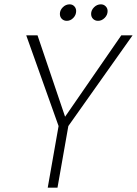

<svg xmlns="http://www.w3.org/2000/svg" viewBox="-20 -865 631 885"><path d="M250 -284 101 -702H153L280 -327L539 -702H591L295 -284L245 0H200ZM288 -769Q274 -769 265 -778Q256 -787 256 -801Q256 -818 269.5 -831.5Q283 -845 301 -845Q314 -845 322.5 -836Q331 -827 331 -814Q331 -796 318 -782.5Q305 -769 288 -769ZM432 -769Q418 -769 409 -778Q400 -787 400 -801Q400 -818 413.5 -831.5Q427 -845 445 -845Q458 -845 467 -836Q476 -827 476 -814Q476 -796 462.5 -782.5Q449 -769 432 -769Z"/></svg>

Font: Poppins ExtraLight
Style: Italic
Weight: 275
Italic angle: -10°
Designer: Ninad Kale (Devanagari), Jonny Pinhorn (Latin)
Foundry: Indian Type Foundry
Version: Version 3.200;PS 1.000;hotconv 16.6.54;makeotf.lib2.5.65590